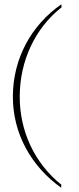

<svg xmlns="http://www.w3.org/2000/svg" viewBox="-20 -778 370 895"><path d="M265 97 266 83C142 -16 71 -166 72 -330C73 -495 143 -646 267 -744L266 -758C125 -660 41 -505 40 -330C39 -155 126 -2 265 97Z"/></svg>

Font: Sprat Condensed Thin
Style: Regular
Weight: 100
Width: 3
Designer: Ethan Nakache
Foundry: Collletttivo
Version: Version 2.000;Glyphs 3.2 (3217)